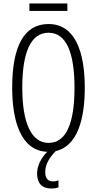

<svg xmlns="http://www.w3.org/2000/svg" viewBox="-20 -862 556 1103"><path d="M367 -842H149V-799H367ZM316 214V174C309 177 297 180 284 180C255 180 240 162 240 127C240 86 258 50 300 6C425 -22 467 -178 467 -358C467 -567 410 -724 259 -724C122 -724 50 -603 50 -359C50 -168 99 4 251 10C214 48 193 92 193 136C193 191 222 221 275 221C292 221 306 218 316 214ZM108 -358C108 -562 157 -674 259 -674C359 -674 408 -564 408 -358C408 -149 358 -41 259 -41C161 -41 108 -154 108 -358Z"/></svg>

Font: Noto Sans Display Condensed Light
Style: Regular
Weight: 300
Width: 3
Designer: Monotype Design Team
Foundry: Monotype Imaging Inc.
Version: Version 1.900